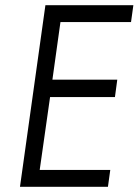

<svg xmlns="http://www.w3.org/2000/svg" viewBox="-20 -720 534 740"><path d="M396 0H57L155 -700H494L485 -635H213L182 -413H432L423 -346H173L133 -65H405Z"/></svg>

Font: Gudea
Style: Italic
Weight: 400
Version: Version 1.002